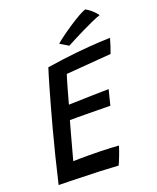

<svg xmlns="http://www.w3.org/2000/svg" viewBox="-156 -944 850 1041"><g transform="rotate(-20 269.0 -423.5)"><path d="M345 5.6Q292.2 2.3 241.4 0.1Q190.6 -2.1 136.2 -3.1Q104.7 -4 69.9 -5Q35.1 -5.9 3.2 -6.4Q21.6 -85.1 40.6 -161.6Q59.7 -238.1 78.2 -306.9Q111.8 -431.4 135.4 -513.2Q159 -594.9 169.2 -625.5Q262.7 -640.3 341.2 -648.1Q419.8 -655.9 472.1 -658.6Q524.4 -661.2 537.9 -661.2Q531.8 -639.1 525.5 -619.7Q519.2 -600.3 510.9 -577.9L250.7 -557.4Q247 -546 240.4 -524.1Q233.9 -502.1 226.8 -477Q219.8 -451.9 213.8 -430.1Q207.8 -408.2 204.6 -396.9Q215.9 -397.2 238.5 -397.8Q261 -398.3 289.1 -399.2Q317.2 -400.1 346 -400.8Q374.8 -401.5 398.6 -401.9Q422.3 -402.3 435.9 -402.5L413.8 -314.4Q406.7 -314.6 384.2 -314.9Q361.7 -315.3 331.4 -315.6Q301.1 -315.9 270.3 -316.2Q239.5 -316.4 215.3 -316.5Q191.2 -316.6 181 -316.3Q179.2 -309.8 173.8 -290.6Q168.4 -271.3 161.3 -245.4Q154.2 -219.4 146.7 -191.8Q139.1 -164.2 132.7 -140.1Q126.2 -116 122.1 -100.9Q133.3 -101.6 161.3 -101.7Q189.2 -101.9 214.1 -101.9Q246.8 -101.9 279.7 -101Q312.5 -100.1 340.1 -98.7Q367.7 -97.2 383.8 -95.9Q380.1 -83.4 374.7 -67.8Q369.3 -52.2 363.3 -37.2Q357.4 -22.1 352.6 -10.7Q347.8 0.8 345 5.6ZM465 -851.8Q479.4 -843.8 492.3 -833Q505.2 -822.1 514.5 -812.1Q523.8 -802.1 526.9 -795.9Q508.9 -790.6 478.7 -777.1Q448.6 -763.6 415.5 -747.4Q382.4 -731.2 355.3 -717.1Q328.2 -702.9 316.4 -696.4L268.1 -725.3Q282.5 -738.5 309.5 -758.2Q336.6 -778 367.3 -798.3Q398.1 -818.6 424.7 -833.6Q451.3 -848.6 465 -851.8Z"/></g></svg>

Font: Grandstander Thin
Style: Italic
Weight: 100
Italic angle: -15°
Designer: Tyler Finck
Foundry: Etcetera Type Co
Version: Version 1.200